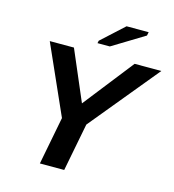

<svg xmlns="http://www.w3.org/2000/svg" viewBox="-126 -988 994 1094"><g transform="rotate(15 371.0 -441.5)"><path d="M408.2 -282.2 353.5 0H210L264.6 -282.2L84 -688H226.6L353 -392.6L584.5 -688H742.2ZM610.8 -861.8 422.4 -747.1H349.6L353 -762.2L484.9 -882.8H615.2Z"/></g></svg>

Font: Arimo
Style: Italic
Weight: 400
Italic angle: -12°
Designer: Steve Matteson
Foundry: Monotype Imaging Inc.
Version: Version 1.33